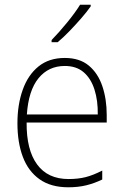

<svg xmlns="http://www.w3.org/2000/svg" viewBox="-20 -851 527 815"><path d="M255 -605Q318 -605 357 -572.5Q396 -540 414.5 -485Q433 -430 433 -363V-331H93Q92 -215 137.5 -153Q183 -91 271 -91Q311 -91 343 -99Q375 -107 414 -127V-89Q381 -73 346.5 -64.5Q312 -56 270 -56Q196 -56 148 -90Q100 -124 77 -185Q54 -246 54 -328Q54 -407 76.5 -470Q99 -533 143.5 -569Q188 -605 255 -605ZM255 -571Q186 -571 143.5 -519Q101 -467 94 -365H395Q396 -424 381 -471Q366 -518 335 -544.5Q304 -571 255 -571ZM365 -824Q349 -801 325 -773.5Q301 -746 275 -719Q249 -692 225 -672H199V-681Q231 -714 265 -755.5Q299 -797 320 -831H365Z"/></svg>

Font: Noto Sans Malayalam UI SemiCondensed ExtraLight
Style: Regular
Weight: 200
Width: 4
Designer: Jelle Bosma - Monotype Design Team
Foundry: Monotype Imaging Inc.
Version: Version 2.104; ttfautohint (v1.8.4.7-5d5b)